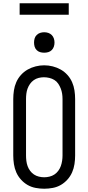

<svg xmlns="http://www.w3.org/2000/svg" viewBox="-20 -1145 540 1173"><path d="M250 8Q224 8 197.5 3Q171 -2 148.5 -15Q126 -28 108 -48Q90 -68 79.5 -92Q69 -116 65 -142.5Q61 -169 61 -195V-540Q61 -566 65 -592.5Q69 -619 79.5 -643Q90 -667 108 -687Q126 -707 149 -720Q172 -733 198 -739.5Q224 -746 250 -746Q276 -746 302 -739.5Q328 -733 351 -720Q374 -707 392 -687Q410 -667 420.5 -643Q431 -619 435 -592.5Q439 -566 439 -540V-195Q439 -169 435 -142.5Q431 -116 420.5 -92Q410 -68 392 -48Q374 -28 351.5 -15Q329 -2 302.5 3Q276 8 250 8ZM250 -62Q266 -62 282.5 -66Q299 -70 312.5 -79Q326 -88 336 -101.5Q346 -115 351.5 -130.5Q357 -146 359.5 -162.5Q362 -179 362 -195V-540Q362 -557 359.5 -573Q357 -589 351 -604.5Q345 -620 335.5 -634Q326 -648 312 -656.5Q298 -665 281.5 -669Q265 -673 248 -673Q232 -673 216 -669Q200 -665 186.5 -655.5Q173 -646 163.5 -632.5Q154 -619 148.5 -604Q143 -589 141 -572.5Q139 -556 139 -540V-195Q139 -179 141 -162.5Q143 -146 148.5 -130.5Q154 -115 164 -101.5Q174 -88 187.5 -79Q201 -70 217.5 -66Q234 -62 250 -62ZM250 -823Q237 -823 225 -826.5Q213 -830 204 -839Q195 -848 191.5 -860Q188 -872 188 -885Q188 -898 191.5 -910Q195 -922 204 -931Q213 -940 225 -944Q237 -948 250 -948Q263 -948 275 -944Q287 -940 296 -931Q305 -922 309 -910Q313 -898 313 -885Q313 -872 309 -860Q305 -848 296 -839Q287 -830 275 -826.5Q263 -823 250 -823ZM100 -1055V-1125H400V-1055Z"/></svg>

Font: Iosevka Gothic
Style: Regular
Weight: 400
Monospace: yes
Designer: Belleve Invis
Foundry: Belleve Invis
Version: Version 15.5.1; ttfautohint (v1.8.4)